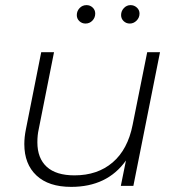

<svg xmlns="http://www.w3.org/2000/svg" viewBox="-20 -726 701 750"><path d="M605 -522 501 0H452L472 -99Q399 4 258 4Q170 4 122.5 -40.5Q75 -85 75 -163Q75 -190 81 -220L141 -522H191L131 -220Q126 -198 126 -170Q126 -108 162.5 -74.5Q199 -41 271 -41Q361 -41 420 -91.5Q479 -142 498 -238L555 -522ZM280 -667Q280 -683 291 -694.5Q302 -706 318 -706Q332 -706 342 -696.5Q352 -687 352 -673Q352 -657 341 -645.5Q330 -634 314 -634Q300 -634 290 -643.5Q280 -653 280 -667ZM453 -667Q453 -683 464 -694.5Q475 -706 490 -706Q504 -706 514.5 -696.5Q525 -687 525 -673Q525 -657 513.5 -645.5Q502 -634 487 -634Q473 -634 463 -643.5Q453 -653 453 -667Z"/></svg>

Font: Montserrat Alternates Light
Style: Italic
Weight: 300
Italic angle: -11.3°
Designer: Julieta Ulanovsky
Foundry: Julieta Ulanovsky
Version: Version 7.200